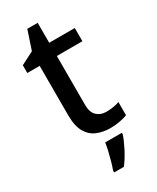

<svg xmlns="http://www.w3.org/2000/svg" viewBox="-222 -724 825 1008"><g transform="rotate(-30 190.5 -219.5)"><path d="M276 -75Q297 -75 319 -78.5Q341 -82 356 -88V-8Q339 -1 310.5 4.5Q282 10 253 10Q209 10 172.5 -5Q136 -20 114.5 -57Q93 -94 93 -160V-459H18V-506L96 -546L134 -660H197V-539H352V-459H197V-162Q197 -118 219 -96.5Q241 -75 276 -75ZM291 70Q282 99 259.5 143Q237 187 211 221H152V209Q159 191 166.5 164.5Q174 138 180.5 110Q187 82 190 61H291Z"/></g></svg>

Font: Noto Sans Tai Tham Medium
Style: Regular
Weight: 500
Designer: Monotype Design Team 2013. Revised by David WIlliams 2020
Foundry: Monotype Imaging Inc.
Version: Version 2.002; ttfautohint (v1.8.4.7-5d5b)